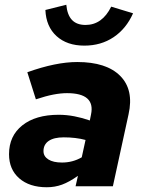

<svg xmlns="http://www.w3.org/2000/svg" viewBox="-20 -784 610 808"><path d="M177 4Q104 4 61 -33.5Q18 -71 18 -135Q18 -212 74 -256.5Q130 -301 227 -301Q260 -301 293.5 -294.5Q327 -288 358 -277L363 -302Q382 -392 262 -392Q236 -392 204.5 -386Q173 -380 131 -366L95 -480Q215 -523 305 -523Q428 -523 486 -464.5Q544 -406 521 -303L455 0H298L308 -44Q271 -18 241 -7Q211 4 177 4ZM241 -100Q286 -100 324 -122L340 -195Q299 -206 248 -206Q207 -206 185 -191Q163 -176 163 -148Q163 -126 183.5 -113Q204 -100 241 -100ZM335 -592Q262 -592 218 -632Q174 -672 171 -742L259 -764Q263 -721 283 -700Q303 -679 340 -679Q410 -679 448 -756L540 -728Q511 -663 458 -627.5Q405 -592 335 -592Z"/></svg>

Font: Red Hat Text VF
Style: Italic
Weight: 400
Italic angle: -12°
Designer: Pentagram, MCKL
Foundry: Pentagram, MCKL
Version: Version 1.023